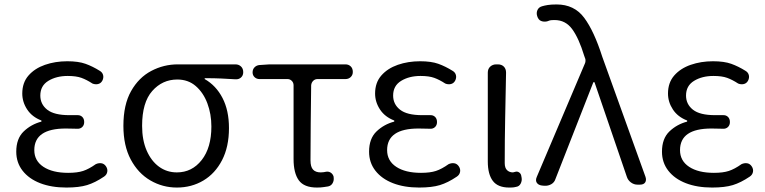

<svg xmlns="http://www.w3.org/2000/svg" viewBox="-20 -829 3435 862"><path d="M278 13Q211 13 160.5 -6.5Q110 -26 81.5 -62.5Q53 -99 53 -148Q53 -207 86.5 -239Q120 -271 166 -283V-288Q124 -304 102 -337.5Q80 -371 80 -409Q80 -458 108 -490Q136 -522 182 -538Q228 -554 282 -554Q332 -554 364 -542.5Q396 -531 428 -511Q440 -504 443 -491.5Q446 -479 439 -466Q432 -454 419.5 -451.5Q407 -449 395 -454Q369 -471 345.5 -479.5Q322 -488 284 -488Q233 -488 197 -466Q161 -444 161 -400Q161 -361 192 -336.5Q223 -312 291 -312Q304 -312 310.5 -312Q317 -312 326 -312Q340 -313 349 -304.5Q358 -296 358 -281Q358 -267 349 -258.5Q340 -250 326 -251Q314 -251 302 -251.5Q290 -252 275 -252Q134 -252 134 -155Q134 -107 175 -80Q216 -53 286 -53Q327 -53 353 -61.5Q379 -70 410 -92Q423 -98 435.5 -96Q448 -94 456 -82Q464 -70 461.5 -57Q459 -44 447 -36Q407 -9 371 2Q335 13 278 13Z M774 13Q710 13 655 -19Q600 -51 567 -113Q534 -175 534 -264Q534 -359 568.5 -420Q603 -481 659 -510.5Q715 -540 778 -540H1037Q1052 -540 1062 -530.5Q1072 -521 1072 -505Q1072 -490 1062 -481Q1052 -472 1037 -473Q1003 -475 973.5 -476.5Q944 -478 899 -478V-474Q950 -445 979 -389Q1008 -333 1008 -254Q1008 -170 977 -110Q946 -50 893 -18.5Q840 13 774 13ZM774 -55Q842 -55 885.5 -110.5Q929 -166 929 -261Q929 -317 911 -365Q893 -413 859 -442.5Q825 -472 776 -472Q709 -472 663.5 -420.5Q618 -369 618 -264Q618 -200 638.5 -153Q659 -106 694 -80.5Q729 -55 774 -55Z M1403 13Q1345 13 1321.5 -19.5Q1298 -52 1298 -115V-446Q1298 -458 1290 -466Q1282 -474 1271 -474H1145Q1132 -474 1123 -482.5Q1114 -491 1114 -504Q1114 -518 1123 -527Q1132 -536 1145 -537L1190 -540H1531Q1545 -540 1554.5 -531Q1564 -522 1564 -506Q1564 -492 1554.5 -483Q1545 -474 1531 -474H1405Q1394 -474 1386 -466Q1378 -458 1377 -446Q1376 -359 1375 -277Q1374 -195 1374 -109Q1374 -80 1385.5 -67.5Q1397 -55 1420 -55Q1429 -55 1433.5 -56Q1438 -57 1444 -58Q1456 -60 1465.5 -53.5Q1475 -47 1478 -35V-32Q1480 -19 1473.5 -7Q1467 5 1453 8Q1446 9 1433 11Q1420 13 1403 13Z M1862 13Q1795 13 1744.5 -6.5Q1694 -26 1665.5 -62.5Q1637 -99 1637 -148Q1637 -207 1670.5 -239Q1704 -271 1750 -283V-288Q1708 -304 1686 -337.5Q1664 -371 1664 -409Q1664 -458 1692 -490Q1720 -522 1766 -538Q1812 -554 1866 -554Q1916 -554 1948 -542.5Q1980 -531 2012 -511Q2024 -504 2027 -491.5Q2030 -479 2023 -466Q2016 -454 2003.5 -451.5Q1991 -449 1979 -454Q1953 -471 1929.5 -479.5Q1906 -488 1868 -488Q1817 -488 1781 -466Q1745 -444 1745 -400Q1745 -361 1776 -336.5Q1807 -312 1875 -312Q1888 -312 1894.5 -312Q1901 -312 1910 -312Q1924 -313 1933 -304.5Q1942 -296 1942 -281Q1942 -267 1933 -258.5Q1924 -250 1910 -251Q1898 -251 1886 -251.5Q1874 -252 1859 -252Q1718 -252 1718 -155Q1718 -107 1759 -80Q1800 -53 1870 -53Q1911 -53 1937 -61.5Q1963 -70 1994 -92Q2007 -98 2019.5 -96Q2032 -94 2040 -82Q2048 -70 2045.5 -57Q2043 -44 2031 -36Q1991 -9 1955 2Q1919 13 1862 13Z M2266 13Q2215 13 2192.5 -17Q2170 -47 2170 -104V-503Q2170 -520 2181 -530Q2192 -540 2208 -540H2215Q2232 -540 2242 -530Q2252 -520 2252 -503Q2250 -398 2248 -299Q2246 -200 2246 -97Q2246 -75 2256.5 -65Q2267 -55 2283 -55L2295 -58Q2303 -60 2310.5 -55Q2318 -50 2320 -41L2322 -30Q2324 -17 2317.5 -4.5Q2311 8 2297 10Q2293 11 2287 12Q2281 13 2266 13Z M2474 -26Q2469 -10 2455 -2Q2441 6 2424 5L2413 4Q2397 2 2390 -8.5Q2383 -19 2390 -35L2606 -544Q2608 -548 2608.5 -554Q2609 -560 2608 -564L2603 -578Q2579 -657 2549 -698Q2519 -739 2470 -739Q2455 -739 2449 -737.5Q2443 -736 2436 -733Q2421 -730 2409 -735Q2397 -740 2392 -756Q2387 -771 2393 -784Q2399 -797 2414 -801Q2424 -804 2439 -806.5Q2454 -809 2479 -809Q2558 -809 2602.5 -749.5Q2647 -690 2684 -574L2878 -35Q2883 -20 2876.5 -10Q2870 0 2853 0H2842Q2826 0 2812.5 -10Q2799 -20 2794 -36L2649 -460H2644Z M3177 13Q3110 13 3059.5 -6.5Q3009 -26 2980.5 -62.5Q2952 -99 2952 -148Q2952 -207 2985.5 -239Q3019 -271 3065 -283V-288Q3023 -304 3001 -337.5Q2979 -371 2979 -409Q2979 -458 3007 -490Q3035 -522 3081 -538Q3127 -554 3181 -554Q3231 -554 3263 -542.5Q3295 -531 3327 -511Q3339 -504 3342 -491.5Q3345 -479 3338 -466Q3331 -454 3318.5 -451.5Q3306 -449 3294 -454Q3268 -471 3244.5 -479.5Q3221 -488 3183 -488Q3132 -488 3096 -466Q3060 -444 3060 -400Q3060 -361 3091 -336.5Q3122 -312 3190 -312Q3203 -312 3209.5 -312Q3216 -312 3225 -312Q3239 -313 3248 -304.5Q3257 -296 3257 -281Q3257 -267 3248 -258.5Q3239 -250 3225 -251Q3213 -251 3201 -251.5Q3189 -252 3174 -252Q3033 -252 3033 -155Q3033 -107 3074 -80Q3115 -53 3185 -53Q3226 -53 3252 -61.5Q3278 -70 3309 -92Q3322 -98 3334.5 -96Q3347 -94 3355 -82Q3363 -70 3360.5 -57Q3358 -44 3346 -36Q3306 -9 3270 2Q3234 13 3177 13Z"/></svg>

Font: Chiron GoRound TC N
Style: Regular
Weight: 350
Designer: Ryoko NISHIZUKA 西塚涼子 (kana, bopomofo & ideographs); Paul D. Hunt (Latin, Greek & Cyrillic); Sandoll Communications 산돌커뮤니
Foundry: Adobe
Version: Version 1.000;hotconv 1.1.1;makeotfexe 2.6.0